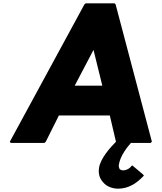

<svg xmlns="http://www.w3.org/2000/svg" viewBox="-20 -852 972 1154"><path d="M595 -337H429L542 -552ZM675 -825 669 -832H495L487 -825L39 0L45 7H247L255 0L334 -158H640L677 0C642 35 583 101 575 158C570 194 580 220 595 238L601 245C623 271 659 282 690 282C748 282 791 253 815 232L823 225C837 213 845 203 845 203L839 196L775 142L767 149C767 149 766 152 761 156C753 163 737 172 720 172C713 172 704 169 699 164C696 158 693 150 694 140C702 83 749 27 767 7H885L893 0Z"/></svg>

Font: Hussar Woodtype
Style: BlkObl
Weight: 900
Foundry: Cannot Into Space Fonts
Version: Version 1.07